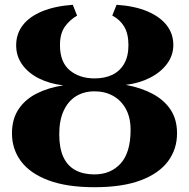

<svg xmlns="http://www.w3.org/2000/svg" viewBox="-20 -771 790 802"><path d="M374.5 11Q260 11 183.2 -17.5Q106.5 -46 68.2 -96.8Q30 -147.5 30 -214Q30 -273.5 57.5 -314.8Q85 -356 133.5 -380.5Q182 -405 244.5 -414.5Q187.5 -421 143 -443.2Q98.5 -465.5 73 -501Q47.5 -536.5 47.5 -581.5Q47.5 -629.5 74.8 -665.2Q102 -701 155 -723.2Q208 -745.5 284 -751L302 -706Q270 -687 250.2 -658.5Q230.5 -630 230.5 -582.5Q230.5 -511.5 271.2 -477.5Q312 -443.5 375.5 -443.5Q417.5 -443.5 449 -458.5Q480.5 -473.5 498.5 -504.5Q516.5 -535.5 516.5 -582.5Q516.5 -630 498.8 -659.8Q481 -689.5 449 -706L467 -751Q542.5 -746 595.2 -723.8Q648 -701.5 676 -665.8Q704 -630 704 -583.5Q704 -540 678 -504.8Q652 -469.5 607.2 -446.5Q562.5 -423.5 505.5 -416.5Q570 -404.5 618 -378.8Q666 -353 692.8 -312.5Q719.5 -272 719.5 -214Q719.5 -148 681.8 -97.2Q644 -46.5 567.8 -17.8Q491.5 11 374.5 11ZM374.5 -42.5Q442.5 -42.5 484 -88.2Q525.5 -134 525.5 -228.5Q525.5 -279.5 506 -315.5Q486.5 -351.5 452.5 -370.5Q418.5 -389.5 375 -389.5Q330.5 -389.5 297.5 -369Q264.5 -348.5 246 -308.5Q227.5 -268.5 227.5 -210.5Q227.5 -152.5 244.5 -115.5Q261.5 -78.5 294.5 -60.5Q327.5 -42.5 374.5 -42.5Z"/></svg>

Font: Merriweather 60pt Black
Style: Regular
Weight: 900
Version: Version 2.100